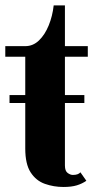

<svg xmlns="http://www.w3.org/2000/svg" viewBox="-22 -698 358 726"><path d="M218 9Q181 9 147.8 -2.8Q114.5 -14.5 94 -46Q73.5 -77.5 73.5 -136.5V-308.5H14V-338.5H73.5V-483.5H-2V-523.5H73.5Q103 -523.5 125.5 -545.2Q148 -567 162.2 -602Q176.5 -637 181 -677.5H223.5V-523.5H310V-483.5H223.5V-338.5H297V-308.5H223.5V-72Q223.5 -51.5 233.8 -44Q244 -36.5 253.5 -36.5Q274 -36.5 282 -46.5L304.5 -14.5Q289 -3.5 268.5 2.8Q248 9 218 9Z"/></svg>

Font: Imbue 10pt Black
Style: Regular
Weight: 900
Designer: Tyler Finck
Foundry: Etcetera Type Company
Version: Version 1.102; ttfautohint (v1.8.3)